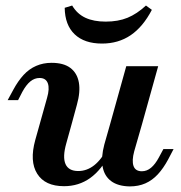

<svg xmlns="http://www.w3.org/2000/svg" viewBox="-20 -652 646 684"><path d="M234.7 -208.1 216.1 -141.1Q202.4 -92.7 213.3 -67.7Q224.2 -42.7 258.9 -42.7Q289.5 -42.7 315.7 -63.3Q341.9 -83.9 363.7 -126.6L371.8 -105.6Q341.9 -46.8 301.2 -17.7Q260.5 11.3 208.1 11.3Q140.3 11.3 112.5 -33.1Q84.7 -77.4 105.6 -153.2L121 -208.1ZM121 -208.1 147.6 -303.2Q157.3 -336.3 150.4 -355.2Q143.5 -374.2 121 -374.2Q103.2 -374.2 88.3 -362.1Q73.4 -350 59.7 -325L44.4 -295.2H7.3L27.4 -332.3Q44.4 -363.7 64.1 -385.1Q83.9 -406.5 108.9 -417.3Q133.9 -428.2 163.7 -428.2Q206.5 -428.2 230.6 -410.1Q254.8 -391.9 260.9 -358.5Q266.9 -325 254 -279L234.7 -208.1ZM371.8 -208.1 429.8 -416.1H543.5L485.5 -208.1ZM458.1 -112.9Q449.2 -79.8 455.6 -60.9Q462.1 -41.9 485.5 -41.9Q503.2 -41.9 518.1 -54.4Q533.1 -66.9 546 -91.1L562.1 -121H598.4L579 -83.9Q562.1 -52.4 542.3 -31Q522.6 -9.7 498 1.2Q473.4 12.1 441.9 12.1Q400 11.3 375.8 -6.9Q351.6 -25 345.6 -58.1Q339.5 -91.1 351.6 -137.1L371.8 -208.1H485.5ZM343.5 -496.8Q280.6 -496.8 246 -529.8Q211.3 -562.9 210.5 -624.2L237.1 -632.3Q254.8 -602.4 284.3 -588.7Q313.7 -575 356.5 -575Q400.8 -575 434.3 -588.7Q467.7 -602.4 500 -632.3L521 -616.9Q489.5 -556.5 445.6 -526.6Q401.6 -496.8 343.5 -496.8Z"/></svg>

Font: Playfair 9pt
Style: Bold Italic
Weight: 700
Italic angle: -15.6°
Designer: Claus Eggers Sørensen
Foundry: Claus Eggers Sørensen
Version: Version 2.203